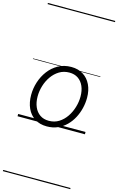

<svg xmlns="http://www.w3.org/2000/svg" viewBox="-204 -1065 997 1619"><g transform="rotate(15 294.0 -255.0)"><path d="M259 19Q198 19 154 -9Q110 -37 87 -87.5Q64 -138 64 -204Q64 -261 82 -317Q100 -373 134.5 -418.5Q169 -464 218.5 -491.5Q268 -519 332 -519Q392 -519 435.5 -491.5Q479 -464 502.5 -415Q526 -366 526 -301Q526 -256 515 -210.5Q504 -165 482.5 -124Q461 -83 429 -51Q397 -19 354.5 0Q312 19 259 19ZM263 -31Q313 -31 351 -55Q389 -79 415.5 -118Q442 -157 456 -204Q470 -251 470 -297Q470 -349 453 -387.5Q436 -426 404.5 -447.5Q373 -469 328 -469Q279 -469 240.5 -445.5Q202 -422 175 -383.5Q148 -345 134 -298.5Q120 -252 120 -206Q120 -154 137 -114.5Q154 -75 186 -53Q218 -31 263 -31ZM0 469H588V479H0ZM0 -20H588V0H0ZM0 -505H588V-500H0ZM0 -989H588V-979H0Z"/></g></svg>

Font: Playwrite DE VA Guides
Style: Regular
Weight: 400
Designer: Veronika Burian, José Scaglione
Foundry: TypeTogether
Version: Version 1.003